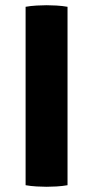

<svg xmlns="http://www.w3.org/2000/svg" viewBox="-20 -709 357 735"><path d="M78 -683Q97.5 -686.5 120.5 -687.8Q143.5 -689 158.5 -689Q174.5 -689 196.5 -687.8Q218.5 -686.5 238.5 -683V0Q218.5 3.5 196.5 4.8Q174.5 6 158.5 6Q143.5 6 120.5 4.8Q97.5 3.5 78 0Z"/></svg>

Font: Signika SC
Style: Regular
Weight: 300
Designer: Anna Giedryś
Foundry: Anna Giedryś
Version: Version 2.000